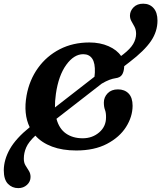

<svg xmlns="http://www.w3.org/2000/svg" viewBox="-57 -784 852 1015"><path d="M503.5 -163Q504 -187.5 498 -203.2Q492 -219 492 -242Q492 -270 512 -290.8Q532 -311.5 566.5 -311.5Q601.5 -311.5 622.8 -289.8Q644 -268 644 -224.5Q643.5 -166.5 609.2 -112.5Q575 -58.5 508.5 -23.5Q442 11.5 346 11.5Q273 11.5 218.2 -9Q163.5 -29.5 130 -67Q94 -33.5 81.5 -4.5Q69 24.5 69 53.5Q68.5 75 77.5 90Q86.5 105 95.5 119Q104.5 133 104.5 151.5Q104.5 176 85.8 193.2Q67 210.5 39.5 210.5Q7 210.5 -15 187.8Q-37 165 -37 116Q-36.5 60 -4.8 3.8Q27 -52.5 100 -111.5Q66 -181.5 83.5 -279.5Q98.5 -361.5 144 -424.8Q189.5 -488 259 -523.8Q328.5 -559.5 415.5 -559.5Q472 -559.5 516.8 -539.8Q561.5 -520 583 -488L595.5 -497.5Q632 -526 647 -551.5Q662 -577 662.5 -604.5Q662.5 -626 654.5 -641.8Q646.5 -657.5 638.2 -671.2Q630 -685 630 -702Q630.5 -726.5 649.2 -745.5Q668 -764.5 700 -764.5Q734 -764.5 754.8 -741.2Q775.5 -718 775.5 -675Q775.5 -617.5 741 -566.8Q706.5 -516 628 -456L599.5 -434Q599.5 -432.5 599.5 -431Q598 -404 588 -388.8Q578 -373.5 553.5 -370.5Q539 -368.5 521.5 -362Q504 -355.5 481 -342L241.5 -156Q255.5 -103.5 291.8 -78.2Q328 -53 380 -53Q431 -53 467.2 -84Q503.5 -115 503.5 -163ZM238.5 -288Q233 -249 233.5 -216L442.5 -378.5Q443.5 -389 444.5 -400.5Q446.5 -450.5 430.5 -474Q414.5 -497.5 383 -497.5Q334 -497.5 293.2 -441.2Q252.5 -385 238.5 -288Z"/></svg>

Font: Fraunces 72pt S100 SemiBold
Style: Italic
Weight: 600
Italic angle: -16°
Version: Version 1.000; ttfautohint (v1.8.3)